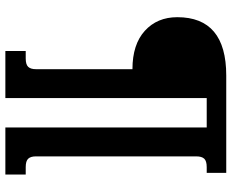

<svg xmlns="http://www.w3.org/2000/svg" viewBox="-92 -594 843 698"><g transform="rotate(90 329.0 -245.5)"><path d="M166 82H193Q215 82 223.5 73Q232 64 232 45V-306Q142 -306 92.5 -351Q43 -396 43 -469Q43 -647 255 -647H609V-576H588Q566 -576 557.5 -567Q549 -558 549 -538V45Q549 64 557.5 73Q566 82 588 82H615V156H444V-576H337V156H166Z"/></g></svg>

Font: Pridi
Style: Regular
Weight: 400
Designer: Katatrad Team
Foundry: CadsonDemak
Version: Version 1.001